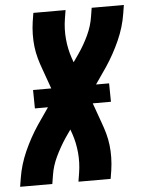

<svg xmlns="http://www.w3.org/2000/svg" viewBox="-53 -777 614 820"><g transform="rotate(-5 254.5 -367.5)"><path d="M0 0 6 -37Q15 -94 40 -150Q65 -206 99 -257L148 -328H92L91 -407H169L139 -491Q130 -515 123 -540Q116 -565 113 -591Q110 -617 110.5 -644Q111 -671 115 -698L121 -735H259L253 -698Q246 -654 250 -611Q254 -568 267 -530L274 -510L297 -543Q322 -579 340.5 -618.5Q359 -658 365 -698L371 -735H509L503 -698Q494 -641 469 -585Q444 -529 410 -478L361 -407H417L418 -328H340L370 -244Q379 -220 386 -195Q393 -170 396 -144Q399 -118 398.5 -91Q398 -64 394 -37L388 0H250L256 -37Q263 -81 259 -124Q255 -167 242 -205L235 -225L212 -192Q188 -156 169 -116.5Q150 -77 144 -37L138 0Z"/></g></svg>

Font: Iosevka Term Curly Hv Obl
Style: Regular
Weight: 900
Italic angle: -9°
Designer: Belleve Invis
Foundry: Belleve Invis
Version: Version 32.3.0